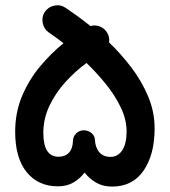

<svg xmlns="http://www.w3.org/2000/svg" viewBox="-20 -646 633 716"><path d="M147 -601.6Q159.7 -620.1 182.4 -625Q205.1 -629.9 224.1 -617.2Q241.7 -605.5 265.9 -588.1Q290 -570.8 317.4 -548.8Q335.4 -554.2 353.3 -546.9Q371.1 -539.6 380.4 -522.5Q389.6 -506.3 386.7 -487.8Q430.2 -446.3 469 -395.5Q507.8 -344.7 532.2 -287.1Q556.6 -229.5 556.6 -167Q556.6 -69.8 515.6 -10Q474.6 49.8 397.9 49.8Q363.3 49.8 338.1 34.9Q313 20 295.4 -2.4Q278.8 19.5 254.4 34.2Q230 48.8 195.8 48.8Q122.1 48.8 79.3 -4.2Q36.6 -57.1 36.6 -154.8Q36.6 -227.1 62.5 -288.3Q88.4 -349.6 129.9 -398.9Q171.4 -448.2 216.8 -484.9Q201.7 -496.6 188 -506.6Q174.3 -516.6 162.6 -524.4Q144 -537.1 139.4 -560.1Q134.8 -583 147 -601.6ZM334 -125Q335.4 -95.7 350.3 -78.4Q365.2 -61 392.1 -61Q419.4 -61 435.8 -85.4Q452.1 -109.9 452.1 -155.8Q452.1 -199.7 430.9 -244.4Q409.7 -289.1 375.5 -331.5Q341.3 -374 302.7 -411.1Q261.7 -381.3 224.9 -341.1Q188 -300.8 164.8 -252.4Q141.6 -204.1 141.6 -150.4Q141.6 -61.5 198.2 -61.5Q223.1 -61.5 237.3 -76.9Q251.5 -92.3 252 -120.6Q252.4 -137.7 265.1 -149.4Q273.9 -157.7 286.6 -159.7Q303.2 -162.1 318.1 -152.1Q333 -142.1 334 -125Z"/></svg>

Font: Mikhak-DS2-FD SemiBold
Style: Regular
Weight: 600
Designer: Amin Abedi
Version: Version 3.2